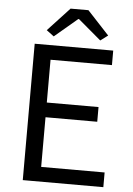

<svg xmlns="http://www.w3.org/2000/svg" viewBox="-61 -983 712 1028"><g transform="rotate(5 294.5 -468.5)"><path d="M101 0V-733H523V-655H193V-425H471V-346H193V-79H534V0ZM199 -781 159 -811 276 -937H372L489 -811L449 -781L326 -885H322Z"/></g></svg>

Font: Noto Sans KR
Style: Regular
Weight: 400
Designer: Ryoko NISHIZUKA  (kana, bopomofo & ideographs); Paul D. Hunt (Latin, Greek & Cyrillic); Sandoll Communications , Soo-you
Foundry: Adobe
Version: Version 2.004-H2;hotconv 1.0.118;makeotfexe 2.5.65603